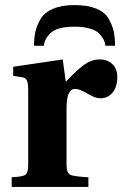

<svg xmlns="http://www.w3.org/2000/svg" viewBox="-20 -736 482 756"><path d="M433 -556H395Q394 -567 389 -578Q384 -589 372.5 -602Q361 -615 335.5 -623Q310 -631 274 -631Q207 -631 181 -607.5Q155 -584 153 -556H114Q114 -587 119.5 -611.5Q125 -636 140 -661.5Q155 -687 189 -701.5Q223 -716 273 -716Q324 -716 358 -702.5Q392 -689 407 -663.5Q422 -638 427.5 -613.5Q433 -589 433 -556ZM26 0V-38Q69 -40 80 -48Q91 -56 91 -87V-381Q91 -410 85.5 -420Q80 -430 67 -432L32 -437V-473L227 -502L239 -414Q285 -463 313.5 -482.5Q342 -502 372 -502Q404 -502 423 -483Q442 -464 442 -432Q442 -397 426 -375Q407 -349 375 -349Q355 -349 329 -365Q293 -386 276 -386Q242 -386 242 -311V-87Q242 -56 255.5 -48.5Q269 -41 328 -38V0Z"/></svg>

Font: Heuristica
Style: Bold
Weight: 700
Version: Version 1.0.2